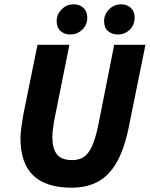

<svg xmlns="http://www.w3.org/2000/svg" viewBox="-20 -859 695 891"><path d="M312 12Q194 12 134.5 -44.5Q75 -101 75 -218Q75 -241 79.5 -271Q84 -301 88 -326L154 -651H302L231 -297Q228 -278 225.5 -259.5Q223 -241 223 -223Q223 -171 243.5 -143.5Q264 -116 316 -116Q346 -116 368 -130Q390 -144 406.5 -179.5Q423 -215 436 -278L510 -651H655L580 -281Q560 -176 524.5 -111Q489 -46 436.5 -17Q384 12 312 12ZM305 -699Q279 -699 261 -715Q243 -731 243 -761Q243 -792 266 -815.5Q289 -839 322 -839Q349 -839 367 -822.5Q385 -806 385 -777Q385 -744 362 -721.5Q339 -699 305 -699ZM526 -699Q499 -699 481 -715Q463 -731 463 -761Q463 -792 486 -815.5Q509 -839 543 -839Q569 -839 587 -822.5Q605 -806 605 -777Q605 -744 582.5 -721.5Q560 -699 526 -699Z"/></svg>

Font: Source Sans 3 ExtraBold
Style: Italic
Weight: 800
Italic angle: -11°
Version: Version 3.052;hotconv 1.1.0;makeotfexe 2.6.0